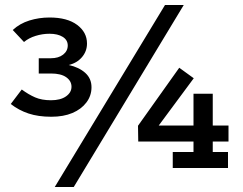

<svg xmlns="http://www.w3.org/2000/svg" viewBox="-20 -672 972 768"><path d="M183 -439Q214 -439 232.5 -453.5Q251 -468 251 -490Q251 -512 231 -524.5Q211 -537 178 -537Q150 -537 122.5 -528.5Q95 -520 76 -504L31 -552Q59 -578 97.5 -590Q136 -602 178 -602Q249 -602 288.5 -572.5Q328 -543 328 -498Q328 -467 308 -443.5Q288 -420 255 -412Q296 -403 321 -380.5Q346 -358 346 -323Q346 -289 325.5 -262Q305 -235 269.5 -220Q234 -205 185 -205Q133 -205 94 -218Q55 -231 23 -256L67 -314Q94 -294 120.5 -282.5Q147 -271 184 -271Q222 -271 244 -286.5Q266 -302 266 -325Q266 -348 245 -363Q224 -378 184 -378H135V-439ZM640 -652H715L275 76H199ZM671 0V-64H754V-106H533L532 -169L697 -401L755 -359L615 -170H754V-297H831V-170H894V-106H831V-64H892V0Z"/></svg>

Font: Podkova Medium
Style: Regular
Weight: 500
Designer: Ilya Yudin
Foundry: Cyreal (www.cyreal.org)
Version: Version 2.103